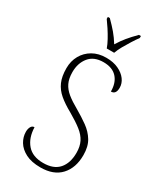

<svg xmlns="http://www.w3.org/2000/svg" viewBox="-232 -1011 925 1101"><g transform="rotate(30 231.0 -460.5)"><path d="M235 10Q175 10 136.5 -10Q98 -30 79.5 -61Q61 -92 61 -126Q61 -145 68.5 -159Q76 -173 91 -173Q93 -104 129 -62Q165 -20 236 -20Q305 -20 339 -59Q373 -98 373 -166Q373 -208 358 -238Q343 -268 310.5 -293.5Q278 -319 226 -349Q177 -376 144.5 -403.5Q112 -431 96 -467.5Q80 -504 80 -558Q80 -605 101 -642.5Q122 -680 160 -702Q198 -724 249 -724Q296 -724 330 -708Q364 -692 382.5 -667Q401 -642 401 -613Q401 -569 368 -569Q368 -627 337.5 -660.5Q307 -694 248 -694Q185 -694 153 -654.5Q121 -615 121 -556Q121 -513 135 -484Q149 -455 177.5 -432Q206 -409 249 -385Q294 -359 331.5 -332Q369 -305 391.5 -268Q414 -231 414 -174Q414 -90 368 -40Q322 10 235 10ZM224 -771Q216 -794 201.5 -820.5Q187 -847 170 -873Q153 -899 139 -918V-931H152Q184 -899 206 -873Q228 -847 249 -813Q270 -847 291.5 -873Q313 -899 345 -931H358V-918Q344 -899 327.5 -873Q311 -847 296 -820.5Q281 -794 273 -771Z"/></g></svg>

Font: Noto Serif Armenian SemiCondensed ExtraLight
Style: Regular
Weight: 200
Width: 4
Designer: Monotype Design Team
Foundry: Monotype Imaging Inc.
Version: Version 2.008; ttfautohint (v1.8.4.7-5d5b)